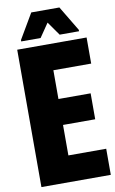

<svg xmlns="http://www.w3.org/2000/svg" viewBox="-114 -1062 722 1210"><g transform="rotate(-10 246.5 -456.5)"><path d="M49 91V-788H493V-621H251V-437H457V-271H251V-76H493V91ZM83 -835V-844L177 -1004H357L453 -844V-835H329L267 -923L207 -835Z"/></g></svg>

Font: Farlight84_Sys_V01
Style: Bold
Weight: 700
Designer: Monotype Design Team, Nadine Chahine and Nizar Qandah
Foundry: Monotype Imaging Inc.
Version: Version 2.004;October 31, 2024;FontCreator 14.0.0.2814 64-bi